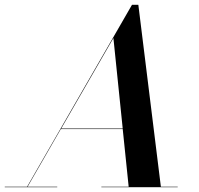

<svg xmlns="http://www.w3.org/2000/svg" viewBox="-66 -785 834 805"><path d="M-46 -2V0H174V-2H49.5L189 -244H448.5L473.5 -2H359V0H679V-2H608.5L514 -765H487.5L47.5 -2ZM409.5 -625.5 448.5 -246H190.5Z"/></svg>

Font: Bodoni* 96pt Medium
Style: Italic
Weight: 500
Italic angle: -13°
Version: Version 2.3